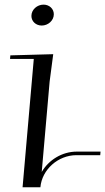

<svg xmlns="http://www.w3.org/2000/svg" viewBox="-20 -788 443 808"><path d="M163.2 -768.5C136.6 -768.5 112.2 -747.8 112.2 -720.9C112.2 -698.3 130.9 -680.5 155.5 -680.5C182.2 -680.5 206.5 -701.2 206.5 -728.1C206.5 -750.7 187.9 -768.5 163.2 -768.5ZM75 0H150C156.5 -74.5 224.5 -135 301.8 -135H401.8L403.1 -150H303.1C241.4 -150 185 -115 155.6 -64.4L188.9 -445L204 -560L23.6 -555L22.2 -540H122.2Z"/></svg>

Font: Galberik
Style: Regular
Weight: 400
Designer: Gluk
Foundry: Gluk
Version: Version 0.50